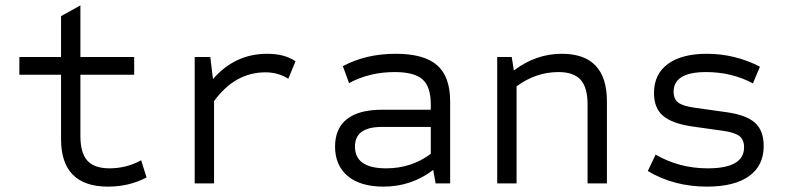

<svg xmlns="http://www.w3.org/2000/svg" viewBox="-20 -682 2940 714"><path d="M382 12Q207 12 207 -165V-404H52V-470H207V-622L279 -662V-470H479V-404H279V-176Q279 -113 305 -84.5Q331 -56 387 -56Q450 -56 505 -86L525 -22Q460 12 382 12Z M704 0V-470H762L772 -388Q854 -482 973 -482Q1039 -482 1079 -454L1052 -389Q1015 -413 967 -413Q854 -413 776 -306V0Z M1406 12Q1320 12 1273 -27.5Q1226 -67 1226 -137Q1226 -204 1270 -239Q1314 -274 1402 -274H1582V-294Q1582 -359 1551.5 -386.5Q1521 -414 1448 -414Q1354 -414 1278 -373L1255 -436Q1341 -482 1451 -482Q1557 -482 1605.5 -439.5Q1654 -397 1654 -305V0H1600L1591 -50Q1510 12 1406 12ZM1416 -56Q1510 -56 1582 -110V-210H1400Q1300 -210 1300 -137Q1300 -56 1416 -56Z M1829 0V-470H1883L1891 -420Q1973 -482 2069 -482Q2237 -482 2237 -305V0H2165V-294Q2165 -357 2139 -385.5Q2113 -414 2057 -414Q1973 -414 1901 -361V0Z M2609 12Q2486 12 2389 -46L2418 -107Q2506 -56 2612 -56Q2747 -56 2747 -134Q2747 -163 2729 -176.5Q2711 -190 2666 -196L2552 -212Q2479 -223 2445.5 -251.5Q2412 -280 2412 -336Q2412 -406 2463.5 -444Q2515 -482 2608 -482Q2713 -482 2806 -434L2780 -372Q2701 -414 2606 -414Q2485 -414 2485 -341Q2485 -313 2503 -300Q2521 -287 2566 -281L2680 -265Q2754 -255 2787 -226Q2820 -197 2820 -139Q2820 -66 2765.5 -27Q2711 12 2609 12Z"/></svg>

Font: Sometype Mono
Style: Regular
Weight: 400
Monospace: yes
Designer: Ryoichi Tsunekawa
Foundry: Dharma Type
Version: Version 1.000; ttfautohint (v1.8.3)